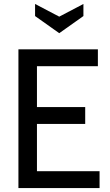

<svg xmlns="http://www.w3.org/2000/svg" viewBox="-20 -949 556 969"><path d="M73 0V-700H474V-615H166.5V-408.5H410V-323.5H166.5V-85H482.5V0ZM157 -929V-868L279 -781.5L401 -868V-929L279 -865Z"/></svg>

Font: Cabin
Style: Regular
Weight: 400
Width: 4
Designer: Pablo Impallari
Foundry: Pablo Impallari. http://www.impallari.com Igino Marini. http://www.ikern.com
Version: Version 3.001